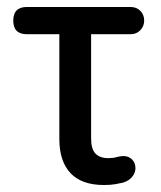

<svg xmlns="http://www.w3.org/2000/svg" viewBox="-20 -548 460 550"><path d="M278 -18Q214 -18 182 -52Q150 -86 150 -150V-450H57Q18 -450 18 -489Q18 -528 57 -528H354Q371 -528 382 -517Q393 -506 393 -489Q393 -473 382 -461.5Q371 -450 354 -450H241V-151Q241 -121 253.5 -108Q266 -95 290 -95Q305 -95 314 -98Q325 -101 334 -101Q348 -101 358 -91.5Q368 -82 368 -66Q368 -54 359.5 -42.5Q351 -31 333 -25Q325 -23 311 -20.5Q297 -18 278 -18Z"/></svg>

Font: Huninn
Style: Regular
Weight: 400
Designer: justfont
Foundry: justfont
Version: Version 1.003